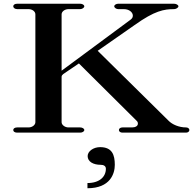

<svg xmlns="http://www.w3.org/2000/svg" viewBox="-20 -706 1038 1022"><path d="M445.5 296C567.3 296 591.1 217.8 591.1 171.3C591.1 118.8 577.2 77.2 512.9 77.2C476.2 77.2 446.5 100 446.5 124.8C446.5 154.5 476.2 171.3 516.8 171.3C530.7 171.3 543.6 177.2 543.6 192.1C543.6 235.6 508.9 268.3 445.5 268.3ZM71.3 0H406.9C417.8 0 428.7 -5.9 428.7 -13.9C428.7 -21.8 417.8 -27.7 406.9 -27.7H344.6C324.8 -27.7 307.9 -41.6 307.9 -55.4V-297C307.9 -303 310.9 -306.9 316.8 -311.9L400 -368.3L705.9 -64.4C712.9 -58.4 713.9 -53.5 713.9 -47.5C713.9 -35.6 701 -27.7 683.2 -27.7H631.7C620.8 -27.7 612.9 -21.8 612.9 -13.9C612.9 -5.9 620.8 0 631.7 0H970.3C980.2 0 988.1 -5.9 988.1 -13.9C988.1 -21.8 980.2 -27.7 970.3 -27.7C933.7 -27.7 897 -42.6 876.2 -64.4L500 -435.6L696 -572.3C804 -649.5 853.5 -657.4 906.9 -657.4C916.8 -657.4 929.7 -665.3 929.7 -672.3C929.7 -680.2 916.8 -686.1 906.9 -686.1H608.9C599 -686.1 588.1 -680.2 588.1 -672.3C588.1 -665.3 599 -657.4 608.9 -657.4H639.6C667.3 -657.4 687.1 -640.6 687.1 -622.8C687.1 -613.9 683.2 -606.9 673.3 -600L307.9 -329.7V-629.7C307.9 -644.6 324.8 -657.4 344.6 -657.4H406.9C417.8 -657.4 428.7 -665.3 428.7 -672.3C428.7 -680.2 417.8 -686.1 406.9 -686.1H71.3C58.4 -686.1 50.5 -680.2 50.5 -672.3C50.5 -665.3 58.4 -657.4 71.3 -657.4H131.7C152.5 -657.4 168.3 -644.6 168.3 -629.7V-55.4C168.3 -41.6 152.5 -27.7 131.7 -27.7H71.3C58.4 -27.7 50.5 -21.8 50.5 -13.9C50.5 -5.9 58.4 0 71.3 0Z"/></svg>

Font: Biblismive
Style: Regular
Weight: 400
Designer: Susan Drake
Foundry: Susan Drake
Version: Version 1.0; ttfautohint (v1.8.4.7-5d5b)